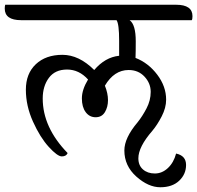

<svg xmlns="http://www.w3.org/2000/svg" viewBox="-68 -671 831 809"><path d="M674 -651Q743 -651 743 -603Q743 -590 740 -586H478Q504 -568 504 -497Q504 -451 503 -427Q557 -406 594.5 -356.5Q632 -307 632 -251Q632 -217 613.5 -181Q595 -145 574 -120Q515 -52 515 -4Q515 26 534.5 43Q554 60 584.5 60Q615 60 639.5 37Q664 14 674 -24Q716 -15 716 24Q716 63 687 90.5Q658 118 607.5 118Q557 118 506.5 73Q456 28 456 -37Q456 -90 512 -156Q532 -181 549.5 -214.5Q567 -248 567 -284Q567 -320 541 -348Q515 -376 474 -376Q413 -376 374 -310Q387 -278 387 -249Q387 -220 374 -198.5Q361 -177 335 -177Q309 -177 293 -198.5Q277 -220 277 -256.5Q277 -293 303 -336Q265 -378 214.5 -378Q164 -378 138 -343Q112 -308 112 -256Q112 -134 217 -26Q211 -12 192.5 -12Q174 -12 137.5 -52Q101 -92 71 -158.5Q41 -225 41 -293Q41 -361 83 -400.5Q125 -440 195 -440Q265 -440 329 -376Q375 -430 434 -436V-499Q434 -571 423 -586H21Q-48 -586 -48 -635Q-48 -645 -46 -651Z"/></svg>

Font: Laila
Style: Regular
Weight: 400
Designer: Hitesh Malaviya
Foundry: Indian Type Foundry
Version: Version 1.302;PS 1.0;hotconv 1.0.78;makeotf.lib2.5.61930; tt